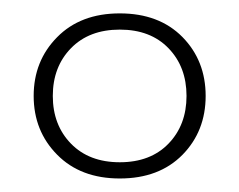

<svg xmlns="http://www.w3.org/2000/svg" viewBox="-20 -742 354 284"><path d="M249.8 -512.9Q215.3 -478 157.2 -478Q99.1 -478 64.5 -513.2Q29.8 -548.3 29.8 -600.1Q29.8 -651.9 64.5 -687Q99.1 -722.2 157.2 -722.2Q215.3 -722.2 249.8 -687.3Q284.2 -652.3 284.2 -600.1Q284.2 -547.9 249.8 -512.9ZM85 -529.5Q111.8 -502 157.2 -502Q202.6 -502 229.2 -529.5Q255.9 -557.1 255.9 -600.1Q255.9 -643.1 229.2 -670.7Q202.6 -698.2 157.2 -698.2Q111.8 -698.2 85 -670.7Q58.1 -643.1 58.1 -600.1Q58.1 -557.1 85 -529.5Z"/></svg>

Font: Creato Display Thin
Style: Regular
Weight: 265
Version: Version 1.000